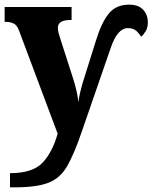

<svg xmlns="http://www.w3.org/2000/svg" viewBox="-22 -566 656 826"><path d="M21 240H40Q136 240 187 220Q238 200 268 147Q298 94 331 -3L454 -359Q483 -445 528 -445Q551 -445 564 -433.5Q577 -422 585 -408Q595 -416 604.5 -431.5Q614 -447 614 -470Q614 -502 594 -524Q574 -546 533 -546Q477 -546 445.5 -507Q414 -468 390 -389L332 -204Q328 -190 323 -169Q318 -148 315 -126Q312 -169 290 -236L237 -401Q233 -412 230 -424Q227 -436 227 -446Q227 -480 280 -480H286V-536H-2V-472H3Q20 -472 35.5 -465.5Q51 -459 60 -434L226 9Q204 88 161.5 133.5Q119 179 21 179Z"/></svg>

Font: Noto Serif SemiCondensed Extra
Style: Regular
Weight: 800
Width: 4
Designer: Monotype Design Team
Foundry: Monotype Imaging Inc.
Version: Version 1.002